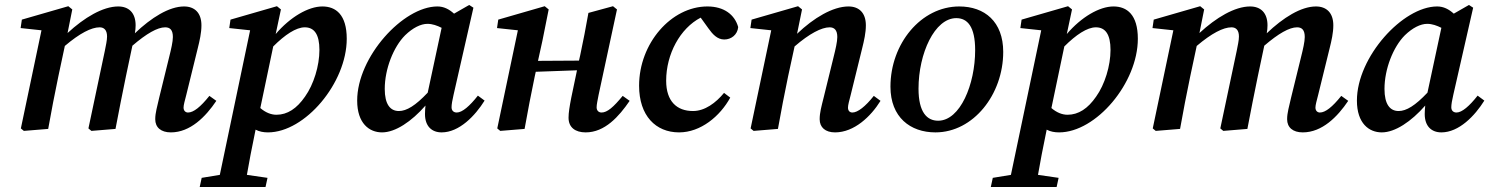

<svg xmlns="http://www.w3.org/2000/svg" viewBox="-20 -519 5996 773"><path d="M174 0C187 -72 200 -141 215 -212L241 -334C301 -385 348 -409 381 -409C399 -409 411 -398 411 -372C411 -356 406 -335 402 -314L336 -2L348 8L445 0C459 -72 472 -141 487 -212L513 -335C570 -384 614 -409 645 -409C665 -409 676 -398 676 -370C676 -351 669 -321 661 -289L621 -126C613 -90 605 -65 605 -39C605 -6 628 14 668 14C746 14 808 -49 851 -113L823 -133C787 -88 759 -66 737 -66C727 -66 719 -73 719 -86C719 -96 724 -114 730 -137L776 -324C784 -356 791 -387 791 -417C791 -468 763 -493 721 -493C661 -493 589 -448 523 -385C525 -396 526 -407 526 -417C526 -468 498 -493 456 -493C394 -493 319 -448 252 -386L271 -481L255 -494L68 -440L63 -406L147 -397L64 -2L76 8Z M784 234H1049L1057 197L974 185C983 134 993 79 1009 3C1024 11 1041 14 1059 14C1208 14 1376 -185 1376 -363C1376 -460 1332 -493 1278 -493C1221 -493 1148 -450 1090 -382L1111 -481L1095 -494L908 -440L903 -406L987 -397L865 185L792 197ZM1207 -409C1245 -409 1266 -381 1266 -318C1266 -254 1243 -179 1208 -130C1175 -82 1137 -57 1093 -57C1071 -57 1049 -66 1028 -84L1080 -332C1127 -379 1172 -409 1207 -409Z M1529 -161C1529 -241 1564 -330 1611 -377C1642 -407 1674 -423 1701 -423C1721 -423 1740 -416 1758 -407L1702 -146C1653 -94 1617 -72 1586 -72C1551 -72 1529 -99 1529 -161ZM1758 14C1829 14 1893 -53 1931 -114L1904 -134C1871 -92 1841 -66 1819 -66C1807 -66 1798 -73 1798 -87C1798 -98 1801 -116 1806 -137L1886 -488L1869 -499L1808 -464C1788 -482 1767 -493 1741 -493C1603 -493 1418 -290 1418 -114C1418 -22 1467 14 1518 14C1572 14 1637 -30 1693 -94C1692 -83 1691 -72 1691 -60C1691 -10 1719 14 1758 14Z M2338 14C2415 14 2472 -50 2515 -113L2487 -133C2450 -88 2425 -66 2402 -66C2391 -66 2382 -73 2382 -87C2382 -98 2386 -116 2390 -137L2464 -481L2448 -494L2349 -467C2339 -410 2328 -353 2316 -297L2311 -275L2146 -274L2164 -356L2189 -481L2173 -494L1986 -440L1981 -406L2065 -397L1982 -2L1994 8L2092 0C2105 -72 2118 -141 2133 -212L2137 -230L2303 -236L2280 -126C2273 -90 2269 -65 2269 -45C2269 -6 2296 14 2338 14Z M2714 14C2801 14 2879 -51 2920 -126L2895 -145C2862 -105 2818 -72 2770 -72C2705 -72 2662 -111 2662 -194C2662 -301 2718 -405 2801 -448L2832 -405C2849 -381 2868 -360 2896 -360C2924 -360 2949 -379 2952 -410C2938 -460 2895 -493 2828 -493C2682 -493 2553 -344 2553 -174C2553 -53 2620 14 2714 14Z M3112 0C3125 -72 3138 -141 3153 -212L3179 -332C3239 -384 3288 -409 3320 -409C3339 -409 3351 -398 3351 -370C3351 -351 3344 -321 3336 -289L3296 -126C3287 -90 3280 -65 3280 -39C3280 -6 3303 14 3342 14C3419 14 3486 -50 3525 -113L3498 -133C3464 -90 3433 -66 3412 -66C3401 -66 3394 -73 3394 -86C3394 -96 3399 -114 3405 -137L3451 -324C3459 -356 3466 -387 3466 -417C3466 -468 3438 -493 3396 -493C3333 -493 3256 -447 3189 -383L3209 -481L3193 -494L3006 -440L3001 -406L3085 -397L3002 -2L3014 8Z M3746 14C3899 14 4019 -139 4019 -310C4019 -432 3944 -493 3842 -493C3688 -493 3565 -343 3565 -170C3565 -47 3645 14 3746 14ZM3757 -33C3712 -33 3678 -67 3678 -162C3678 -304 3743 -446 3830 -446C3875 -446 3906 -412 3906 -317C3906 -180 3846 -33 3757 -33Z M3969 234H4234L4242 197L4159 185C4168 134 4178 79 4194 3C4209 11 4226 14 4244 14C4393 14 4561 -185 4561 -363C4561 -460 4517 -493 4463 -493C4406 -493 4333 -450 4275 -382L4296 -481L4280 -494L4093 -440L4088 -406L4172 -397L4050 185L3977 197ZM4392 -409C4430 -409 4451 -381 4451 -318C4451 -254 4428 -179 4393 -130C4360 -82 4322 -57 4278 -57C4256 -57 4234 -66 4213 -84L4265 -332C4312 -379 4357 -409 4392 -409Z M4731 0C4744 -72 4757 -141 4772 -212L4798 -334C4858 -385 4905 -409 4938 -409C4956 -409 4968 -398 4968 -372C4968 -356 4963 -335 4959 -314L4893 -2L4905 8L5002 0C5016 -72 5029 -141 5044 -212L5070 -335C5127 -384 5171 -409 5202 -409C5222 -409 5233 -398 5233 -370C5233 -351 5226 -321 5218 -289L5178 -126C5170 -90 5162 -65 5162 -39C5162 -6 5185 14 5225 14C5303 14 5365 -49 5408 -113L5380 -133C5344 -88 5316 -66 5294 -66C5284 -66 5276 -73 5276 -86C5276 -96 5281 -114 5287 -137L5333 -324C5341 -356 5348 -387 5348 -417C5348 -468 5320 -493 5278 -493C5218 -493 5146 -448 5080 -385C5082 -396 5083 -407 5083 -417C5083 -468 5055 -493 5013 -493C4951 -493 4876 -448 4809 -386L4828 -481L4812 -494L4625 -440L4620 -406L4704 -397L4621 -2L4633 8Z M5554 -161C5554 -241 5589 -330 5636 -377C5667 -407 5699 -423 5726 -423C5746 -423 5765 -416 5783 -407L5727 -146C5678 -94 5642 -72 5611 -72C5576 -72 5554 -99 5554 -161ZM5783 14C5854 14 5918 -53 5956 -114L5929 -134C5896 -92 5866 -66 5844 -66C5832 -66 5823 -73 5823 -87C5823 -98 5826 -116 5831 -137L5911 -488L5894 -499L5833 -464C5813 -482 5792 -493 5766 -493C5628 -493 5443 -290 5443 -114C5443 -22 5492 14 5543 14C5597 14 5662 -30 5718 -94C5717 -83 5716 -72 5716 -60C5716 -10 5744 14 5783 14Z"/></svg>

Font: Source Serif Pro Semibold
Style: Italic
Weight: 600
Italic angle: -12°
Designer: Frank Grießhammer
Foundry: Adobe Systems Incorporated
Version: Version 3.001;hotconv 1.0.111;makeotfexe 2.5.65597